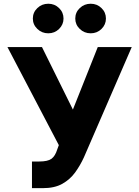

<svg xmlns="http://www.w3.org/2000/svg" viewBox="-20 -973 727 1003"><path d="M147 9.9V-129.3H184.3Q229.8 -129.3 249.1 -143.6Q268.5 -158 279.1 -192.5L287.3 -214.8L18.8 -727.3H199.2L360.8 -400.6L490.8 -727.3H668.3L418.3 -150.9Q398.8 -108.3 372.2 -71.7Q345.5 -35.2 305.2 -12.6Q264.9 9.9 203.8 9.9ZM232.2 -799Q198.9 -799 175.2 -821.7Q151.6 -844.5 151.6 -876.1Q151.6 -908.4 175.2 -930.9Q198.9 -953.5 232.2 -953.5Q265.3 -953.5 288.5 -930.9Q311.8 -908.4 311.8 -876.1Q311.8 -844.5 288.5 -821.7Q265.3 -799 232.2 -799ZM453.8 -799Q420.5 -799 396.8 -821.7Q373.2 -844.5 373.2 -876.1Q373.2 -908.4 396.8 -930.9Q420.5 -953.5 453.8 -953.5Q486.9 -953.5 510.1 -930.9Q533.4 -908.4 533.4 -876.1Q533.4 -844.5 510.1 -821.7Q486.9 -799 453.8 -799Z"/></svg>

Font: Inter UI Extra Bold
Style: Regular
Weight: 800
Designer: Rasmus Andersson
Foundry: rsms
Version: 3.2;8d6f07862